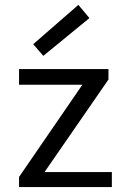

<svg xmlns="http://www.w3.org/2000/svg" viewBox="-20 -761 521 781"><path d="M57.5 0ZM421.2 -437.5 161.2 -61.2H435V0H57.5V-41.2L315 -416.2H57.5V-480H421.2ZM343.8 -687.5 156.2 -533.8 115 -581.2 298.8 -741.2Z"/></svg>

Font: Cambay
Style: Regular
Weight: 400
Designer: Pooja Saxena
Foundry: Pooja Saxena
Version: Version 1.181;PS 001.181;hotconv 1.0.70;makeotf.lib2.5.58329